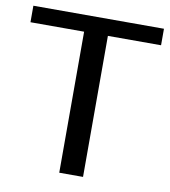

<svg xmlns="http://www.w3.org/2000/svg" viewBox="-88 -714 689 779"><g transform="rotate(10 256.0 -324.5)"><path d="M525 -581H306V0H208V-581H-13V-649H525Z"/></g></svg>

Font: Gamestation Display
Style: Regular
Weight: 400
Designer: Jonas Hecksher
Foundry: Jonas Hecksher, Playtypeª, e-types AS
Version: Version 1.003